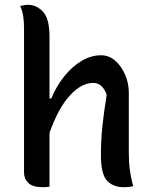

<svg xmlns="http://www.w3.org/2000/svg" viewBox="-20 -775 640 799"><path d="M159 4Q116 4 98 -13.5Q80 -31 80 -56V-656Q80 -685 76.5 -708Q73 -731 64 -750Q82 -755 97 -755Q132 -755 159 -726Q186 -697 186 -623V-365H193Q215 -417 247.5 -457.5Q280 -498 319.5 -521.5Q359 -545 400 -545Q434 -545 460 -522Q486 -499 501 -463.5Q516 -428 516 -390V-144Q516 -101 520 -70Q524 -39 534 0Q517 4 495 4Q451 4 425.5 -23Q400 -50 400 -129Q400 -191 406 -248.5Q412 -306 424 -381Q406 -430 368 -430Q319 -430 271 -378Q223 -326 186 -222V2Q178 3 172 3.5Q166 4 159 4Z"/></svg>

Font: Recursive Sn Csl St Med
Style: Regular
Weight: 500
Version: Version 1.079;hotconv 1.0.112;makeotfexe 2.5.65598; ttfautoh